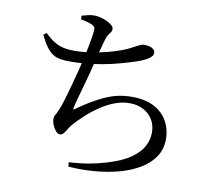

<svg xmlns="http://www.w3.org/2000/svg" viewBox="-88 -891 1176 1039"><g transform="rotate(10 500.0 -371.0)"><path d="M349 19Q407 16 458 7Q509 -2 551 -15Q636 -40 682.5 -73.5Q729 -107 747 -144Q765 -181 765 -217Q765 -258 746 -288.5Q727 -319 694.5 -336Q662 -353 620 -353Q578 -353 537.5 -337.5Q497 -322 458.5 -296Q420 -270 387 -239.5Q354 -209 328 -179Q320 -169 312 -155.5Q304 -142 295.5 -131.5Q287 -121 275 -121Q264 -121 253 -133.5Q242 -146 234.5 -164Q227 -182 227 -198Q227 -211 232.5 -219Q238 -227 249 -253Q258 -273 269.5 -311.5Q281 -350 293 -394Q305 -438 316 -480Q321 -503 326 -521Q295 -519 264 -519Q232 -519 209 -522.5Q186 -526 167 -538Q148 -550 130.5 -573.5Q113 -597 94 -637L111 -649Q138 -622 162.5 -607Q187 -592 213.5 -586Q240 -580 273 -580Q305 -580 340 -584Q343 -596 345 -609Q351 -639 355.5 -665Q360 -691 360 -705Q362 -720 357.5 -726Q353 -732 341 -738Q329 -742 314.5 -746.5Q300 -751 281 -754L280 -774Q298 -779 314 -783Q330 -787 346 -787Q372 -787 398 -778Q424 -769 441 -756.5Q458 -744 458 -732Q458 -721 452.5 -713.5Q447 -706 440 -696.5Q433 -687 428 -669Q421 -647 414 -618Q411 -607 407 -595Q449 -603 487 -615Q537 -630 570 -647Q598 -662 614.5 -670Q631 -678 641 -678Q650 -678 660.5 -676.5Q671 -675 680.5 -671Q690 -667 696 -660Q702 -653 702 -643Q702 -628 685 -615Q668 -602 638 -590Q617 -582 578 -570Q539 -558 489 -546Q443 -535 391 -528Q386 -507 380 -483Q370 -446 359.5 -408Q349 -370 340 -338Q331 -306 326 -285Q322 -270 324 -267Q324 -267 324 -267Q327 -265 340 -276Q412 -327 480 -358Q548 -389 625 -389Q701 -389 750 -362Q799 -335 822.5 -291Q846 -247 846 -196Q846 -140 818 -98Q790 -56 740.5 -26.5Q691 3 627.5 20Q564 37 493 42.5Q422 48 352 43Z"/></g></svg>

Font: Noto Serif HK ExtraLight Medium
Style: Regular
Weight: 500
Version: Version 2.002-H1;hotconv 1.1.0;makeotfexe 2.6.0